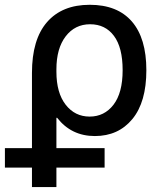

<svg xmlns="http://www.w3.org/2000/svg" viewBox="-70 -550 663 790"><path d="M-49.8 59.6H61.5V-250Q61.5 -387.7 123.5 -459Q185.5 -530.3 299.3 -530.3Q413.1 -530.3 472.7 -461.4Q532.2 -392.6 532.2 -261.2Q532.2 -129.9 474.6 -60.1Q417 9.8 320.3 9.8Q223.6 9.8 165 -65.4H162.1V59.6H360.4V139.6H162.1V219.7H61.5V139.6H-49.8ZM162.1 -254.9Q162.1 -168 200.2 -119.1Q238.3 -70.3 298.8 -70.3Q359.4 -70.3 397 -119.1Q434.6 -168 434.6 -261.2Q434.6 -354.5 398.9 -402.3Q363.3 -450.2 300.8 -450.2Q238.3 -450.2 200.2 -400.4Q162.1 -350.6 162.1 -264.6Z"/></svg>

Font: GenEi M Gothic v2 Medium
Style: Regular
Weight: 500
Version: Version 2.0